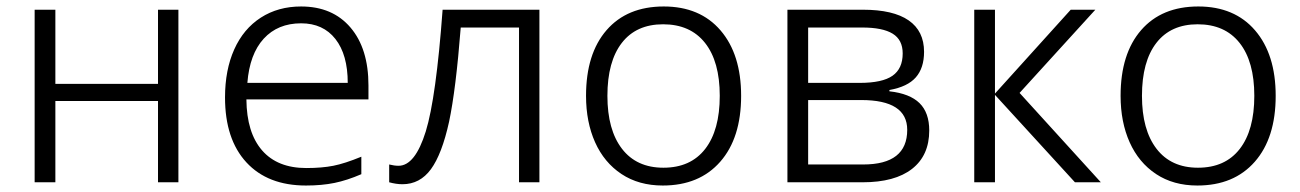

<svg xmlns="http://www.w3.org/2000/svg" viewBox="-20 -563 4016 593"><path d="M87 -533H151V-304H468V-533H531V0H468V-251H151V0H87Z M675 -262Q675 -347 703.5 -410.5Q732 -474 785.5 -508.5Q839 -543 910 -543Q1007 -543 1062.5 -478Q1118 -413 1118 -299V-256H741Q742 -153 789.5 -98.5Q837 -44 926 -44Q974 -44 1009.5 -51Q1045 -58 1096 -79V-25Q1052 -6 1013 2Q974 10 925 10Q807 10 741 -61.5Q675 -133 675 -262ZM1054 -307Q1054 -394 1016 -442.5Q978 -491 910 -491Q838 -491 794.5 -443.5Q751 -396 744 -307Z M1182 0V-55Q1198 -51 1211 -51Q1262 -51 1295 -157Q1327 -261 1347 -533H1646V0H1583V-478H1403Q1388 -286 1367 -187Q1345 -87 1311 -40.5Q1277 6 1223 6Q1204 6 1182 0Z M1790 -267Q1790 -397 1853.5 -470Q1917 -543 2030 -543Q2142 -543 2205.5 -469Q2269 -395 2269 -267Q2269 -137 2204.5 -63.5Q2140 10 2027 10Q1953 10 1899.5 -25.5Q1846 -61 1818 -123.5Q1790 -186 1790 -267ZM2203 -267Q2203 -373 2157.5 -430.5Q2112 -488 2028 -488Q1945 -488 1900.5 -430.5Q1856 -373 1856 -267Q1856 -162 1901 -103.5Q1946 -45 2029 -45Q2113 -45 2158 -103Q2203 -161 2203 -267Z M2412 -533H2645Q2739 -533 2786.5 -500Q2834 -467 2834 -403Q2834 -353 2808.5 -324Q2783 -295 2727 -285V-281Q2790 -274 2820 -244.5Q2850 -215 2850 -160Q2850 -83 2797 -41.5Q2744 0 2644 0H2412ZM2635 -307Q2705 -307 2736.5 -329Q2768 -351 2768 -398Q2768 -440 2737 -459Q2706 -478 2643 -478H2476V-307ZM2646 -55Q2782 -55 2782 -162Q2782 -254 2640 -254H2476V-55Z M2989 -533H3053V-274L3287 -533H3363L3129 -276L3380 0H3300L3053 -270V0H2989Z M3441 -267Q3441 -397 3504.5 -470Q3568 -543 3681 -543Q3793 -543 3856.5 -469Q3920 -395 3920 -267Q3920 -137 3855.5 -63.5Q3791 10 3678 10Q3604 10 3550.5 -25.5Q3497 -61 3469 -123.5Q3441 -186 3441 -267ZM3854 -267Q3854 -373 3808.5 -430.5Q3763 -488 3679 -488Q3596 -488 3551.5 -430.5Q3507 -373 3507 -267Q3507 -162 3552 -103.5Q3597 -45 3680 -45Q3764 -45 3809 -103Q3854 -161 3854 -267Z"/></svg>

Font: OpenSansMMV
Style: Light
Weight: 300
Foundry: Ascender Corporation
Version: Version 4.001